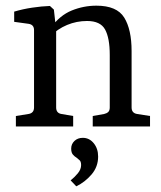

<svg xmlns="http://www.w3.org/2000/svg" viewBox="-20 -446 569 677"><path d="M307 0V-37L347 -44Q356 -46 361.5 -51Q367 -56 367 -67V-252Q367 -312 350.5 -342Q334 -372 287 -372Q250 -372 216.5 -358Q183 -344 156 -317L159 -348Q191 -392 233 -409Q275 -426 320 -426Q392 -426 418 -384Q444 -342 444 -266V-67Q444 -47 464 -44L509 -37V0ZM36 0V-37L80 -44Q100 -47 100 -67V-340Q100 -359 81 -362L30 -369V-405Q60 -414 93.5 -419Q127 -424 156 -425L170 -412L178 -340V-67Q178 -47 197 -44L238 -37V0ZM326 106Q326 142 303 169Q280 196 249 211L229 190Q243 179 254.5 165Q266 151 266 136Q266 123 260 118.5Q254 114 250 110Q243 106 237 99Q231 92 231 78Q231 62 242.5 51Q254 40 272 40Q295 40 310.5 59Q326 78 326 106Z"/></svg>

Font: Rasa
Style: Regular
Weight: 400
Designer: Anna Giedrys (Yrsa+Rasa design), David Brezina (Yrsa art-direction, Rasa art-direction, design)
Foundry: Rosetta Type Foundry
Version: Version 2.004